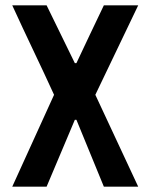

<svg xmlns="http://www.w3.org/2000/svg" viewBox="-20 -701 558 721"><path d="M338 -345 499 0H370L267 -251H261L155 0H26L183 -345Q145 -428 104.5 -513Q64 -598 26 -681H155L261 -464H267Q279 -490 292 -517Q305 -544 318 -572L370 -681H499Z"/></svg>

Font: Do Hyeon
Style: Regular
Weight: 400
Version: Version 1.001